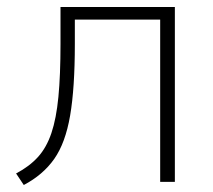

<svg xmlns="http://www.w3.org/2000/svg" viewBox="-20 -520 608 549"><path d="M48 9 26 -24Q64 -44 88.5 -71Q113 -98 127 -139.5Q141 -181 147 -243Q153 -305 153 -395V-500H480V0H438V-464H194V-394Q194 -268 180.5 -189.5Q167 -111 135 -65.5Q103 -20 48 9Z"/></svg>

Font: Mulish ExtraLight
Style: Regular
Weight: 200
Designer: Vernon Adams
Foundry: Vernon Adams
Version: Version 3.603